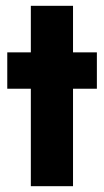

<svg xmlns="http://www.w3.org/2000/svg" viewBox="-20 -640 358 660"><path d="M5 -460V-335H313V-460ZM86 -620V0H231V-620Z"/></svg>

Font: Jost
Style: Bold
Weight: 700
Version: Version 3.710